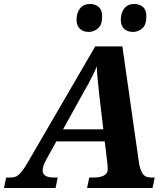

<svg xmlns="http://www.w3.org/2000/svg" viewBox="-69 -948 842 968"><path d="M-49 0 -38 -53H-17Q2 -53 14.5 -59.5Q27 -66 40.5 -83Q54 -100 72 -131L411 -714H548L632 -125Q637 -94 649.5 -73.5Q662 -53 693 -53H711L700 0H370L381 -53H404Q436 -53 455 -63Q474 -73 474 -95Q474 -103 473.5 -111.5Q473 -120 472 -127L459 -235H215L165 -145Q146 -110 146 -89Q146 -53 202 -53H222L211 0ZM347 -473 249 -296H452L432 -464Q428 -508 424 -542.5Q420 -577 419 -613Q409 -589 399 -569Q389 -549 377 -526.5Q365 -504 347 -473ZM602 -787Q574 -787 557 -802.5Q540 -818 540 -849Q540 -884 558 -906Q576 -928 607 -928Q634 -928 651.5 -913Q669 -898 669 -866Q669 -822 647.5 -804.5Q626 -787 602 -787ZM379 -787Q351 -787 334 -802.5Q317 -818 317 -849Q317 -884 335 -906Q353 -928 384 -928Q411 -928 428.5 -913Q446 -898 446 -866Q446 -822 424.5 -804.5Q403 -787 379 -787Z"/></svg>

Font: Noto Serif
Style: Bold Italic
Weight: 700
Italic angle: -12°
Designer: Monotype Design Team
Foundry: Monotype Imaging Inc.
Version: Version 2.013